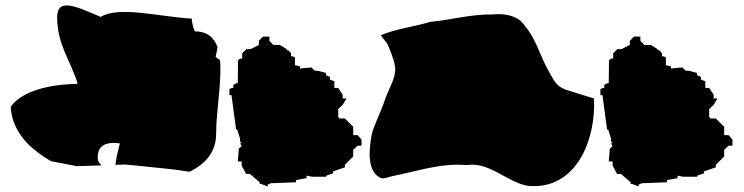

<svg xmlns="http://www.w3.org/2000/svg" viewBox="-20 -685 2681 692"><path d="M19 -301C19 -252 45 -204 77 -170C99 -147 135 -120 164 -104L257 -86L346 -89C337 -97 332 -106 332 -116C332 -155 353 -170 392 -170C400 -170 406 -169 412 -168C405 -140 398 -114 396 -91L431 -92L494 -86L608 -74L663 -66C719 -93 759 -136 759 -203C759 -286 780 -392 773 -469C767 -472 762 -476 757 -480C760 -492 762 -504 764 -515C752 -549 727 -572 682 -572C676 -586 672 -602 671 -618C556 -624 409 -665 343 -624C260 -659 186 -697 186 -623C186 -523 236 -464 260 -383C168 -381 64 -362 19 -301Z M807 -342H815V-337L831 -218H835L845 -186V-176L851 -169H845L851 -158L841 -150L837 -103H851V-88L867 -58H881L916 -28V-22H921L945 -13V-20L958 -25H967L1047 -28V-36L1085 -43V-52L1105 -48H1156V-52L1180 -60V-67L1223 -82V-91L1253 -121V-145L1269 -160H1283V-182L1269 -198H1253V-228L1223 -258H1204L1199 -264V-292L1215 -307L1229 -330H1215V-344L1199 -368H1185V-392L1169 -398V-408L1155 -414V-422L1126 -430H1115L1102 -442L1061 -438V-446L1043 -450V-478L1035 -482H1029V-493L1019 -504H1013V-508L989 -523H965L951 -538V-553H928L913 -538V-523L883 -508H868L853 -493V-474H847L838 -469L837 -385H831L821 -379V-368H815L807 -364Z M1320 -201C1310 -150 1300 -63 1356 -42C1370 -42 1383 -48 1398 -51C1485 -68 1567 -98 1662 -90C1745 -103 1808 -27 1884 -15C2058 0 2128 -182 2121 -330L2034 -357C1987 -370 1981 -387 1959 -426C1926 -483 1912 -546 1872 -591C1850 -627 1803 -638 1755 -633C1677 -634 1604 -613 1530 -606C1471 -588 1405 -581 1353 -558C1353 -555 1373 -533 1377 -525C1387 -501 1400 -472 1404 -444C1408 -405 1384 -372 1368 -327C1351 -277 1324 -224 1320 -201Z M2144 -342H2152V-337L2168 -218H2172L2182 -186V-176L2188 -169H2182L2188 -158L2178 -150L2174 -103H2188V-88L2204 -58H2218L2253 -28V-22H2258L2282 -13V-20L2295 -25H2304L2384 -28V-36L2422 -43V-52L2442 -48H2493V-52L2517 -60V-67L2560 -82V-91L2590 -121V-145L2606 -160H2620V-182L2606 -198H2590V-228L2560 -258H2541L2536 -264V-292L2552 -307L2566 -330H2552V-344L2536 -368H2522V-392L2506 -398V-408L2492 -414V-422L2463 -430H2452L2439 -442L2398 -438V-446L2380 -450V-478L2372 -482H2366V-493L2356 -504H2350V-508L2326 -523H2302L2288 -538V-553H2265L2250 -538V-523L2220 -508H2205L2190 -493V-474H2184L2175 -469L2174 -385H2168L2158 -379V-368H2152L2144 -364Z"/></svg>

Font: Camosport
Style: Regular
Weight: 400
Version: Version 001.000